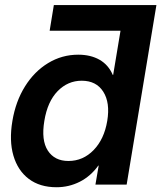

<svg xmlns="http://www.w3.org/2000/svg" viewBox="-20 -748 654 778"><path d="M209 10.7Q141.6 10.7 96.9 -22.9Q52.2 -56.6 34.4 -117.2Q16.6 -177.7 30.3 -258.3Q43.5 -337.4 81.3 -397.9Q119.1 -458.5 175 -492.4Q231 -526.4 296.9 -526.4Q347.2 -526.4 383.3 -505.9Q419.4 -485.4 437 -444.3H438.5L468.3 -623.5H181.2L198.2 -727.5H613.8L493.2 0H366.7L379.9 -77.1H378.4Q347.2 -33.7 303.2 -11.5Q259.3 10.7 209 10.7ZM257.3 -95.7Q316.4 -95.7 359.4 -139.9Q402.3 -184.1 414.6 -258.3Q426.8 -332 398.4 -376.5Q370.1 -420.9 311 -420.9Q254.9 -420.9 213.6 -378.7Q172.4 -336.4 159.7 -258.3Q146.5 -179.7 173.8 -137.7Q201.2 -95.7 257.3 -95.7Z"/></svg>

Font: Inter Display Semi Bold
Style: Italic
Weight: 600
Italic angle: -9.39999°
Designer: Rasmus Andersson
Foundry: rsms
Version: Version 4.000;git-4fc901f